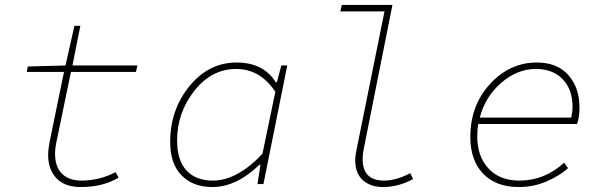

<svg xmlns="http://www.w3.org/2000/svg" viewBox="-20 -742 2440 774"><path d="M306 12Q241 12 207.5 -23.5Q174 -59 174 -118Q174 -140 182 -180L238 -452H88L92 -474L244 -478L280 -638H304L272 -478H534L528 -452H266L208 -172Q202 -145 202 -122Q202 -69 230 -41.5Q258 -14 308 -14Q381 -14 446 -48L458 -26Q395 12 306 12Z M836 12Q758 12 712 -35Q666 -82 666 -170Q666 -299 743.5 -394.5Q821 -490 934 -490Q1042 -490 1092 -410H1096L1114 -478H1138L1042 0H1018L1030 -78H1026Q933 12 836 12ZM838 -14Q936 -14 1038 -122L1090 -372Q1029 -464 932 -464Q833 -464 763.5 -376Q694 -288 694 -176Q694 -95 732 -54.5Q770 -14 838 -14Z M1524 12Q1474 12 1443 -15.5Q1412 -43 1412 -96Q1412 -115 1418 -142L1530 -696H1352L1358 -722H1562L1448 -150Q1442 -123 1442 -100Q1442 -14 1528 -14Q1577 -14 1634 -44L1645 -20Q1586 12 1524 12Z M2072 12Q1979 12 1927.5 -42Q1876 -96 1876 -190Q1876 -317 1955.5 -403.5Q2035 -490 2144 -490Q2226 -490 2271 -439.5Q2316 -389 2316 -309Q2316 -267 2306 -242H1908Q1904 -221 1904 -192Q1904 -112 1949 -63Q1994 -14 2074 -14Q2175 -14 2254 -86L2270 -64Q2234 -32 2182 -10Q2130 12 2072 12ZM2140 -464Q2066 -464 2001.5 -409Q1937 -354 1914 -268H2283Q2288 -291 2288 -312Q2288 -381 2248.5 -422.5Q2209 -464 2140 -464Z"/></svg>

Font: TypoPRO Source Code Pro
Style: Italic
Weight: 200
Italic angle: -11°
Monospace: yes
Designer: Paul D. Hunt, Teo Tuominen
Foundry: Adobe Systems Incorporated
Version: Version 1.030;PS 1.0;hotconv 1.0.84;makeotf.lib2.5.63406